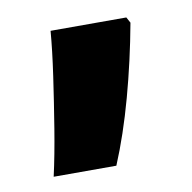

<svg xmlns="http://www.w3.org/2000/svg" viewBox="-45 -181 362 362"><g transform="rotate(-10 136.5 0.0)"><path d="M224 -125Q211 -54 192.5 13.5Q174 81 151 136H31Q40 96 48 47Q56 -2 63 -50.5Q70 -99 73 -136H218Z"/></g></svg>

Font: Noto Sans Myanmar Condensed ExtraBold
Style: Regular
Weight: 800
Width: 3
Designer: Monotype Design Team
Foundry: Monotype Imaging Inc.
Version: Version 2.107; ttfautohint (v1.8.4.7-5d5b)